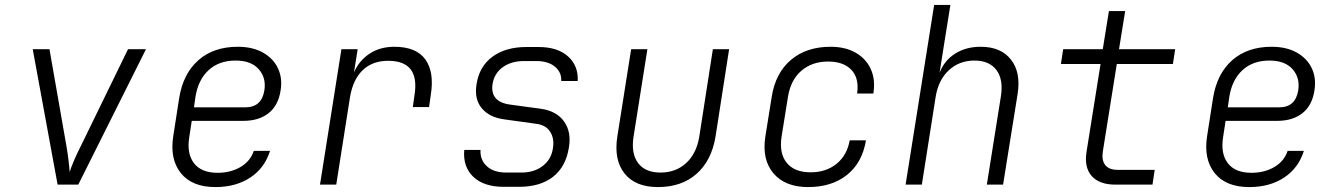

<svg xmlns="http://www.w3.org/2000/svg" viewBox="-20 -750 5440 780"><path d="M214 0 113 -550H181L250 -156Q255 -127 258.5 -97.5Q262 -68 263 -51Q268 -68 280.5 -97.5Q293 -127 308 -156L500 -550H573L298 0Z M855 10Q760 10 714.5 -47Q669 -104 684 -198L708 -352Q724 -451 786 -505.5Q848 -560 946 -560Q1006 -560 1048 -536.5Q1090 -513 1109 -473Q1128 -433 1120 -383Q1111 -322 1071.5 -290.5Q1032 -259 968 -259H759L749 -194Q738 -126 768 -87Q798 -48 864 -48Q917 -48 957 -71.5Q997 -95 1011 -137H1077Q1055 -67 996.5 -28.5Q938 10 855 10ZM768 -314H977Q1043 -314 1054 -383Q1062 -434 1031 -469Q1000 -504 937 -504Q870 -504 827.5 -465Q785 -426 774 -356Z M1280 0 1367 -550H1433L1418 -456Q1439 -504 1481.5 -532Q1524 -560 1582 -560Q1671 -560 1708 -508.5Q1745 -457 1730 -364L1723 -315H1657L1664 -364Q1686 -503 1557 -503Q1493 -503 1453.5 -465Q1414 -427 1402 -356L1346 0Z M2027 9Q1945 9 1902.5 -32Q1860 -73 1866 -141H1932Q1930 -100 1958 -74.5Q1986 -49 2037 -49H2098Q2150 -49 2184.5 -75.5Q2219 -102 2226 -146Q2233 -186 2215.5 -214Q2198 -242 2159 -247L2029 -265Q1968 -273 1937 -310.5Q1906 -348 1916 -408Q1927 -480 1980.5 -519.5Q2034 -559 2118 -559H2168Q2245 -559 2287.5 -521Q2330 -483 2327 -421H2260Q2262 -456 2234.5 -479Q2207 -502 2159 -502H2109Q2057 -502 2022.5 -477Q1988 -452 1981 -409Q1970 -336 2053 -325L2178 -308Q2241 -299 2271.5 -256.5Q2302 -214 2291 -150Q2279 -73 2227 -32Q2175 9 2088 9Z M2653 10Q2561 10 2517 -45.5Q2473 -101 2488 -196L2544 -550H2610L2554 -196Q2543 -127 2572 -88Q2601 -49 2663 -49Q2726 -49 2768 -88Q2810 -127 2821 -196L2876 -550H2942L2887 -196Q2871 -98 2810 -44Q2749 10 2653 10Z M3263 10Q3170 10 3122.5 -45.5Q3075 -101 3089 -194L3115 -356Q3130 -453 3193 -506.5Q3256 -560 3354 -560Q3414 -560 3456 -536Q3498 -512 3517.5 -469.5Q3537 -427 3528 -370H3462Q3471 -432 3439 -466Q3407 -500 3344 -500Q3279 -500 3235.5 -462.5Q3192 -425 3181 -356L3155 -194Q3145 -126 3176.5 -88Q3208 -50 3273 -50Q3336 -50 3378.5 -84.5Q3421 -119 3432 -180H3498Q3483 -89 3421 -39.5Q3359 10 3263 10Z M3659 0 3775 -730H3841L3815 -568L3797 -454Q3816 -504 3860 -532Q3904 -560 3964 -560Q4046 -560 4087 -508Q4128 -456 4114 -368L4055 0H3989L4046 -358Q4057 -427 4028 -465.5Q3999 -504 3939 -504Q3877 -504 3834.5 -464.5Q3792 -425 3781 -356L3725 0Z M4511 0Q4446 0 4415 -35Q4384 -70 4394 -133L4451 -490H4290L4299 -550H4460L4485 -705H4551L4526 -550H4754L4745 -490H4517L4460 -133Q4455 -98 4470.5 -79Q4486 -60 4520 -60H4671L4662 0Z M5055 10Q4960 10 4914.5 -47Q4869 -104 4884 -198L4908 -352Q4924 -451 4986 -505.5Q5048 -560 5146 -560Q5206 -560 5248 -536.5Q5290 -513 5309 -473Q5328 -433 5320 -383Q5311 -322 5271.5 -290.5Q5232 -259 5168 -259H4959L4949 -194Q4938 -126 4968 -87Q4998 -48 5064 -48Q5117 -48 5157 -71.5Q5197 -95 5211 -137H5277Q5255 -67 5196.5 -28.5Q5138 10 5055 10ZM4968 -314H5177Q5243 -314 5254 -383Q5262 -434 5231 -469Q5200 -504 5137 -504Q5070 -504 5027.5 -465Q4985 -426 4974 -356Z"/></svg>

Font: JetBrains Mono NL ExtraLight
Style: Italic
Weight: 200
Italic angle: -9°
Monospace: yes
Designer: Philipp Nurullin, Konstantin Bulenkov
Foundry: JetBrains
Version: Version 2.305; ttfautohint (v1.8.4.7-5d5b)